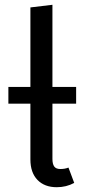

<svg xmlns="http://www.w3.org/2000/svg" viewBox="-20 -770 353 802"><path d="M199 -337V-106Q199 -85 206.5 -74.5Q214 -64 232 -64Q251 -64 266 -70L290 -6Q257 12 217 12Q166 12 136.5 -18.5Q107 -49 107 -104V-337H15V-407H107V-739L199 -750V-407H298V-337Z"/></svg>

Font: Fira GO
Style: Regular
Weight: 400
Designer: Carrois Corporate
Foundry: Carrois Corporate GbR
Version: Version 0.300